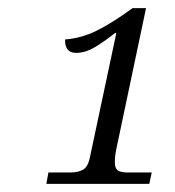

<svg xmlns="http://www.w3.org/2000/svg" viewBox="-20 -839 431 472"><path d="M94 -387 99 -415H154Q171 -415 183.5 -421.5Q196 -428 201 -452L266 -758H263Q238 -738 214 -723.5Q190 -709 167 -709Q139 -709 140 -742Q180 -745 217.5 -763.5Q255 -782 306 -819H339L265 -468Q263 -457 262.5 -447.5Q262 -438 263 -432Q265 -421 273.5 -418Q282 -415 293 -415H353L347 -387Z"/></svg>

Font: Noto Serif Light
Style: Italic
Weight: 300
Italic angle: -12°
Designer: Monotype Design Team
Foundry: Monotype Imaging Inc.
Version: Version 2.013